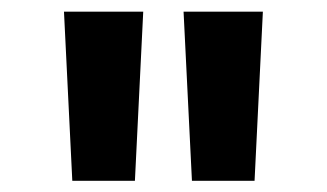

<svg xmlns="http://www.w3.org/2000/svg" viewBox="-20 -748 574 337"><path d="M106.9 -430.7 92.3 -727.5H231.4L216.8 -430.7ZM316.9 -430.7 302.2 -727.5H441.4L426.8 -430.7Z"/></svg>

Font: Inter 18pt
Style: Bold
Weight: 700
Designer: Rasmus Andersson
Foundry: rsms
Version: Version 4.001;git-66647c0bb